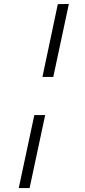

<svg xmlns="http://www.w3.org/2000/svg" viewBox="-20 -731 431 973"><path d="M195 -341 273 -710 329 -711 250 -341ZM75 222 154 -148H209L130 222Z"/></svg>

Font: Ysabeau Infant
Style: Italic
Weight: 400
Italic angle: -12°
Designer: Christian Thalmann (Catharsis Fonts)
Version: Version 2.001;gftools[0.9.30]; featfreeze: ss01,ss02,lnum